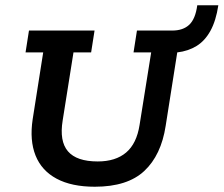

<svg xmlns="http://www.w3.org/2000/svg" viewBox="-20 -699 849 729"><path d="M340 10Q252 10 195 -20.5Q138 -51 115 -108.5Q92 -166 104 -246L144 -500H77L90 -583H339L326 -500H259L218 -242Q205 -163 238 -124.5Q271 -86 351 -86Q419 -86 459 -120Q499 -154 510 -225L554 -500H487L500 -583H634Q675 -583 698.5 -605Q722 -627 729 -679H809Q800 -620 779 -582Q758 -544 726.5 -524.5Q695 -505 653 -500L609 -221Q592 -110 528 -50Q464 10 340 10Z"/></svg>

Font: Rokkitt SemiBold SemiBold
Style: Italic
Weight: 600
Italic angle: -9°
Version: Version 3.103